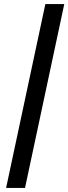

<svg xmlns="http://www.w3.org/2000/svg" viewBox="-20 -763 336 944"><path d="M10 161 203 -743H296L103 161Z"/></svg>

Font: Saira Thin Medium
Style: Italic
Weight: 500
Italic angle: -12°
Version: Version 1.101